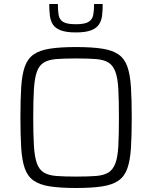

<svg xmlns="http://www.w3.org/2000/svg" viewBox="-20 -931 761 959"><path d="M360 8Q281 8 229.5 0Q178 -8 148 -29Q118 -50 104 -89.5Q90 -129 86 -191Q82 -253 82 -344Q82 -435 86 -497Q90 -559 104 -598.5Q118 -638 148 -659Q178 -680 229.5 -688Q281 -696 360 -696Q439 -696 490.5 -688Q542 -680 572 -659Q602 -638 616 -598.5Q630 -559 634 -497Q638 -435 638 -344Q638 -253 634 -191Q630 -129 616 -89.5Q602 -50 572 -29Q542 -8 490.5 0Q439 8 360 8ZM360 -49Q420 -49 459 -52Q498 -55 521 -69Q544 -83 556 -114.5Q568 -146 571 -201.5Q574 -257 574 -344Q574 -431 571 -486.5Q568 -542 556 -573.5Q544 -605 521 -619Q498 -633 459 -636Q420 -639 360 -639Q301 -639 262 -636Q223 -633 199.5 -619Q176 -605 164.5 -573.5Q153 -542 149.5 -486.5Q146 -431 146 -344Q146 -257 149.5 -201.5Q153 -146 164.5 -114.5Q176 -83 199.5 -69Q223 -55 262 -52Q301 -49 360 -49ZM359 -769Q311 -769 283.5 -779.5Q256 -790 244 -809Q232 -828 229 -854Q226 -880 226 -911H269Q269 -878 273 -855.5Q277 -833 295.5 -821.5Q314 -810 359 -810Q403 -810 422 -821.5Q441 -833 445.5 -855.5Q450 -878 450 -911H493Q493 -880 490 -854Q487 -828 474.5 -809Q462 -790 434.5 -779.5Q407 -769 359 -769Z"/></svg>

Font: Saira Thin Light
Style: Regular
Weight: 300
Version: Version 1.101